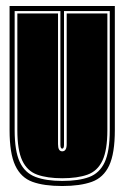

<svg xmlns="http://www.w3.org/2000/svg" viewBox="-20 -611 416 642"><path d="M188 11Q127 11 88.5 -3Q50 -17 31 -57.5Q12 -98 12 -176V-591H364V-176Q364 -98 345 -57.5Q326 -17 287 -3Q248 11 188 11ZM188 -6Q243 -6 278 -19Q313 -32 330 -68.5Q347 -105 347 -176V-574H194V-127Q194 -114 188 -114Q182 -114 182 -127V-574H29V-176Q29 -106 46 -69.5Q63 -33 98.5 -19.5Q134 -6 188 -6ZM188 -15Q138 -15 104.5 -27Q71 -39 54.5 -74Q38 -109 38 -176V-566H174V-129Q174 -105 188 -105Q203 -105 203 -129V-566H339V-176Q339 -109 322.5 -74Q306 -39 272.5 -27Q239 -15 188 -15Z"/></svg>

Font: Alumni Sans Collegiate One
Style: Regular
Weight: 400
Designer: Robert E. Leuschke
Foundry: Robert E. Leuschke
Version: Version 1.100